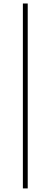

<svg xmlns="http://www.w3.org/2000/svg" viewBox="-20 -800 282 1070"><path d="M107.5 250V-780.5H134.5V250Z"/></svg>

Font: Bodoni Moda SC 9pt
Style: Bold
Weight: 700
Designer: Owen Earl
Foundry: indestructible type
Version: Version 2.005